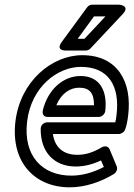

<svg xmlns="http://www.w3.org/2000/svg" viewBox="-20 -764 571 821"><path d="M96 -245C114 -393 226 -478 326 -478C443 -478 494 -398 478 -270C477 -260 475 -249 473 -241H183C173 -241 154 -234 154 -213C153 -113 212 -52 304 -52C342 -52 378 -62 412 -78L424 -50C380 -27 333 -13 285 -13C162 -13 78 -96 96 -245ZM46 -245C25 -70 129 37 278 37C346 37 413 13 467 -20C478 -27 484 -42 479 -53L449 -125C443 -140 427 -141 415 -134C379 -113 348 -102 311 -102C252 -102 215 -132 206 -191H488C498 -191 511 -199 515 -210C521 -225 525 -246 528 -270C546 -416 481 -528 332 -528C202 -528 67 -417 46 -245ZM184 -264H402C417 -264 429 -278 430 -289C440 -374 408 -439 324 -439C252 -439 185 -383 163 -292C161 -282 162 -264 184 -264ZM221 -314C242 -365 280 -389 318 -389C363 -389 382 -367 382 -314ZM431 -694 341 -598H312L382 -694ZM504 -703C540 -741 489 -744 489 -744H374C365 -744 357 -739 352 -732L245 -586C215 -546 261 -548 261 -548H346C353 -548 362 -551 367 -557Z"/></svg>

Font: Falling Sky
Style: OuObl
Weight: 400
Designer: Paul D. Hunt
Foundry: Adobe Systems Incorporated
Version: Version 1.02